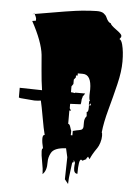

<svg xmlns="http://www.w3.org/2000/svg" viewBox="-59 -782 667 977"><g transform="rotate(5 274.0 -293.5)"><path d="M530.8 -623.5 530.3 -620.1 530.8 -617.7 522.5 -606Q532.2 -603.5 538.6 -579.6Q547.9 -544.4 547.9 -493.2Q547.9 -441.9 532.2 -377Q516.6 -312 497.8 -243.7Q479 -175.3 474.1 -124.5Q477.1 -124 477.3 -107.7Q477.5 -91.3 471.7 -72.5Q465.8 -53.7 458 -43Q433.6 -8.3 424.3 16.1L415.5 3.9L406.2 16.1H410.2L388.7 26.9L381.8 22Q369.1 22.5 369.1 95.7Q350.1 95.7 350.1 67.4Q350.1 55.7 352.1 41L344.7 26.9V38.6L337.9 41Q336.9 50.3 333.5 74.2Q326.2 126.5 326.2 151.4L308.1 128.9L310.5 16.1L300.3 -28.8Q239.7 -25.9 225.1 2Q212.4 25.4 212.9 49.3Q213.9 94.7 191.9 112.8L192.4 106.9Q192.4 88.9 185.1 51.3Q177.7 13.7 177.7 -4.9L179.2 -16.1L183.6 -17.6Q175.8 -47.9 175.8 -67.4Q175.8 -86.9 186 -86.9Q178.2 -116.2 168 -174.8Q157.7 -233.4 151.4 -259.3Q134.3 -256.8 118.7 -256.8L47.4 -262.7L38.6 -265.1V-314.9L152.8 -312.5Q145.5 -360.4 141.4 -413.1Q137.2 -465.8 134.8 -491.7Q127.4 -558.1 72.3 -659.2L90.8 -662.1V-673.8Q90.8 -677.7 81.1 -697.3L70.3 -693.8Q272.9 -729.5 321.8 -733.6Q370.6 -737.8 394.8 -738Q418.9 -738.3 430.4 -730Q441.9 -721.7 446.3 -711.9Q458 -684.6 471.7 -682.1Q472.7 -673.3 501.7 -652.6Q530.8 -631.8 530.8 -623.5ZM395.5 -308.6 396.5 -336.9Q396.5 -413.6 352.1 -413.6H326.7V-402.3H318.4V-392.1L309.1 -380.4V-357.9L300.3 -345.2V-314.9H305.2Q308.1 -314.9 320.3 -312.5L322.3 -314.9H373L359.9 -295.4L361.8 -291H359.9Q357.4 -285.6 357.2 -274.4Q356.9 -263.2 354.5 -258.3L301.3 -255.9V-232.9L309.1 -221.7H300.3V-153.8Q307.6 -153.8 312.3 -137.9Q316.9 -122.1 318.8 -119.6L318.4 -97.2H326.7V-119.6Q346.7 -125 358.4 -126.7Q370.1 -128.4 374.5 -133.3Q378.9 -138.2 379.2 -145.3Q379.4 -152.3 379.4 -170.2Q379.4 -188 390.6 -200.7L388.7 -221.7Q397.5 -221.7 397.5 -244.1V-256.8H406.2V-267.6L396.5 -256.8V-278.3H401.4Q395.5 -283.2 395.5 -308.6Z"/></g></svg>

Font: Butcherman Caps
Style: Regular
Weight: 400
Version: Version 001.003